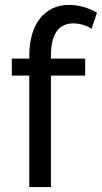

<svg xmlns="http://www.w3.org/2000/svg" viewBox="-20 -760 414 780"><path d="M99 0V-453H28V-522H99V-533Q99 -581 110 -619.5Q121 -658 142 -684.5Q163 -711 192.5 -725.5Q222 -740 259 -740Q290 -740 320 -731.5Q350 -723 374 -708L352 -643Q338 -653 317.5 -659Q297 -665 277 -665Q233 -665 210 -632Q187 -599 187 -536V-522H326V-453H187V0Z"/></svg>

Font: Rising Sun
Style: Regular
Weight: 400
Designer: Matt McInerney, Pablo Impallari, Rodrigo Fuenzalida (Raleway font), Stephen Hutchings (Greek), Cristiano Sobral (main ch
Foundry: The Rising Sun Project Authors
Version: Version 4.327; ttfautohint (v1.8.4.7-5d5b-dirty)